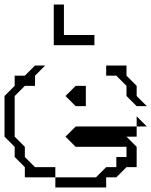

<svg xmlns="http://www.w3.org/2000/svg" viewBox="-20 -785 670 850"><path d="M450 -450V-495H540V-450L585 -405V-360L630 -315H585L540 -360V-405L495 -450ZM90 0V-45L45 -90V-135L0 -180V-360L45 -405V-450H90L135 -495H180L135 -450V-405H90L45 -360V-180L90 -135V-90L135 -45H225V0ZM315 -315 270 -360 315 -405H360V-315ZM585 -225V-270L630 -225ZM225 45V0H405L450 -45H495V-90H540V-135H315L270 -180L315 -225H585V-180H540L585 -135V-45H540L495 0H450V45ZM218 -585V-765H263V-630H398V-585Z"/></svg>

Font: Rubik Iso
Style: Regular
Weight: 400
Designer: Hubert and Fischer, NaN
Foundry: Hubert and Fischer, NaN
Version: Version 2.200